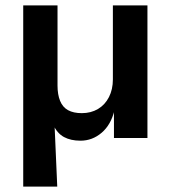

<svg xmlns="http://www.w3.org/2000/svg" viewBox="-20 -511 634 711"><path d="M66 180V-491H193V-194Q193 -161 202.5 -137.5Q212 -114 232 -103Q252 -92 283 -92Q317 -92 343 -107.5Q369 -123 383.5 -151.5Q398 -180 398 -217V-491H526V0H402V-103H404Q391 -49 356.5 -19.5Q322 10 278 10Q242 10 217 -3.5Q192 -17 177 -49H182L192 180Z"/></svg>

Font: Nunito Sans 11pt
Style: Bold
Weight: 700
Version: Version 3.101;gftools[0.9.27]